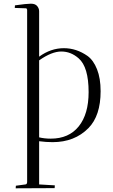

<svg xmlns="http://www.w3.org/2000/svg" viewBox="-20 -770 610 1040"><path d="M65 250 66 236 118 229Q127 228 127 215V-717Q125 -725 121 -725L60 -727L61 -741Q124 -750 147.5 -750Q171 -750 181.5 -737Q192 -724 192 -709V-463Q255 -509 326 -509Q394 -509 454 -467Q486 -444 505.5 -395Q525 -346 525 -276Q525 -143 459 -76Q384 0 265 0Q230 0 192 -5V229L277 234Q276 248 276 249ZM192 -443V-26Q221 -19 255 -19Q353 -19 406.5 -85.5Q460 -152 460 -271Q460 -407 406 -454Q364 -491 312 -491Q260 -491 192 -443Z"/></svg>

Font: Antic Didone
Style: Regular
Weight: 400
Designer: Santiago Orozco
Foundry: Santiago Orozco
Version: Version 2.000